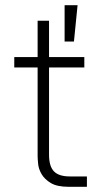

<svg xmlns="http://www.w3.org/2000/svg" viewBox="-20 -720 400 740"><path d="M245 0Q200 0 176 -14.5Q152 -29 140.5 -48.5Q129 -68 127 -88Q125 -108 125 -119V-460H35V-500H125V-640H169V-500H305V-460H169V-124Q169 -79 188 -59.5Q207 -40 249 -40H315V0H245ZM229 -700H279L265 -560H229Z"/></svg>

Font: PT Root UI Light
Style: Regular
Weight: 300
Designer: Vitaly Kuzmin
Foundry: ParaType Ltd.
Version: Version 2.000G